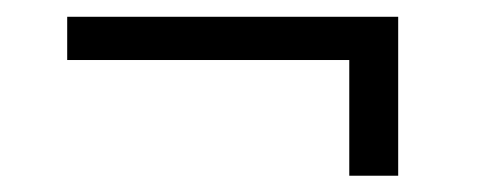

<svg xmlns="http://www.w3.org/2000/svg" viewBox="-20 -399 585 230"><path d="M457 -188.5H398.4V-327.1H60.5V-378.9H457Z"/></svg>

Font: Vazir Thin FD
Style: Thin-FD
Weight: 100
Designer: Saber Rastikerdar
Foundry: Saber Rastikerdar
Version: Version 30.0.0